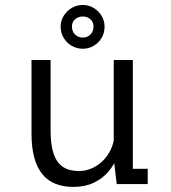

<svg xmlns="http://www.w3.org/2000/svg" viewBox="-20 -742 690 774"><path d="M275.5 11.5Q236.5 11.5 205 -0.5Q173.5 -12.5 151.8 -38.5Q130 -64.5 118.5 -105.5Q107 -146.5 107 -204.5V-500H184V-216Q184 -158 196.2 -122Q208.5 -86 233.8 -69.2Q259 -52.5 298 -52.5Q325.5 -52.5 350.8 -63.8Q376 -75 395.8 -95Q415.5 -115 427.5 -141.2Q439.5 -167.5 441 -198L467.5 -192Q467.5 -153 455 -116.8Q442.5 -80.5 418.2 -51.5Q394 -22.5 358.2 -5.5Q322.5 11.5 275.5 11.5ZM450.5 0 438.5 -101.5V-500H515.5V-40.5L497.5 -61.5H575.5V0ZM314 -545.5Q289.5 -545.5 269.2 -557.2Q249 -569 236.8 -589Q224.5 -609 224.5 -634.5Q224.5 -658.5 236.8 -678.2Q249 -698 269.2 -710Q289.5 -722 314 -722Q337.5 -722 357.5 -710Q377.5 -698 389.5 -678.2Q401.5 -658.5 401.5 -634.5Q401.5 -609 389.5 -589Q377.5 -569 357.5 -557.2Q337.5 -545.5 314 -545.5ZM314 -590.5Q332 -590.5 344.5 -602.8Q357 -615 357 -635Q357 -653 344.5 -664.2Q332 -675.5 314 -675.5Q295.5 -675.5 282.8 -664.2Q270 -653 270 -635Q270 -615 282.8 -602.8Q295.5 -590.5 314 -590.5Z"/></svg>

Font: Trispace Thin Light
Style: Regular
Weight: 300
Version: Version 1.210